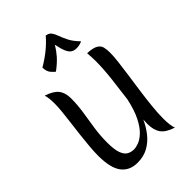

<svg xmlns="http://www.w3.org/2000/svg" viewBox="-319 -1234 1394 1394"><g transform="rotate(-45 377.5 -537.0)"><path d="M238 -653Q238 -586 227.5 -518.5Q217 -451 206.5 -382Q196 -313 196 -239Q196 -169 209.5 -131.5Q223 -94 246.5 -80.5Q270 -67 299 -67Q320 -67 349.5 -78Q379 -89 411 -119.5Q443 -150 472.5 -208Q502 -266 522 -359Q534 -448 545 -544.5Q556 -641 556 -720Q556 -741 554.5 -762Q553 -783 552 -802Q610 -799 635.5 -784Q661 -769 667 -744Q673 -719 673 -684Q673 -652 666.5 -596Q660 -540 650 -471Q640 -402 630 -330Q620 -258 613.5 -192.5Q607 -127 607 -78Q607 -2 621 31Q550 8 524 -29.5Q498 -67 498 -129Q498 -146 500 -173Q475 -118 440 -74.5Q405 -31 358 -5.5Q311 20 249 20Q168 20 125 -36.5Q82 -93 82 -220Q82 -260 86.5 -312Q91 -364 97.5 -420Q104 -476 111 -530.5Q118 -585 122.5 -631Q127 -677 127 -707Q127 -772 116 -802Q184 -780 211 -745Q238 -710 238 -653ZM297 -867Q287 -874 268.5 -894.5Q250 -915 248 -957Q310 -994 354 -1030.5Q398 -1067 430 -1105Q459 -1101 472 -1083Q485 -1065 495 -1036.5Q505 -1008 523.5 -971.5Q542 -935 582 -894Q569 -888 555.5 -884.5Q542 -881 524 -881Q498 -881 481 -892.5Q464 -904 452 -932Q440 -960 430 -1011Q408 -974 378.5 -940Q349 -906 297 -867Z"/></g></svg>

Font: Merienda Medium
Style: Regular
Weight: 500
Designer: Eduardo Rodriguez Tunni
Foundry: Eduardo Rodriguez Tunni
Version: Version 2.001; ttfautohint (v1.8.4.7-5d5b)